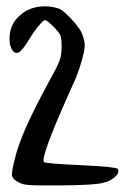

<svg xmlns="http://www.w3.org/2000/svg" viewBox="-20 -680 400 601"><path d="M9.8 -558.6Q9.8 -606.4 45.9 -634.8Q76.2 -660.2 121.1 -660.2Q128.9 -660.2 136.7 -659.2Q159.2 -656.2 169.9 -650.4Q179.7 -644.5 199.2 -625Q216.8 -606.4 225.6 -593.8Q235.4 -581.1 240.2 -564.5Q246.1 -546.9 245.1 -533.2Q244.1 -518.6 236.3 -491.2Q228.5 -463.9 217.8 -436.5Q206.1 -410.2 184.6 -362.3Q108.4 -189.5 117.2 -172.9Q121.1 -168 230.5 -163.1Q339.8 -158.2 348.6 -151.4Q350.6 -148.4 350.6 -144.5Q350.6 -140.6 348.6 -136.7Q344.7 -128.9 332 -120.1Q319.3 -111.3 304.7 -108.4Q283.2 -100.6 169.9 -99.6Q141.6 -99.6 121.1 -99.6Q89.8 -99.6 75.2 -100.6Q50.8 -101.6 38.1 -109.4Q19.5 -119.1 17.6 -129.9Q15.6 -140.6 26.4 -182.6Q43.9 -260.7 129.9 -418Q159.2 -470.7 166 -489.3Q172.9 -507.8 172.9 -533.2Q172.9 -557.6 169.9 -567.4Q166 -577.1 151.4 -592.8Q127 -617.2 121.1 -617.2Q116.2 -617.2 100.6 -598.6Q85.9 -581.1 69.3 -553.7Q49.8 -521.5 38.1 -515.6Q26.4 -510.7 17.6 -524.4Q9.8 -537.1 9.8 -558.6Z"/></svg>

Font: CillaFHscript
Style: Medium
Weight: 400
Designer: Cecilia Bingert
Version: Version 001.000